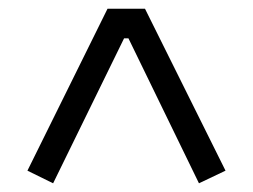

<svg xmlns="http://www.w3.org/2000/svg" viewBox="-20 -718 580 441"><path d="M437 -297 275 -630H265L102 -297L43 -326L227 -698H313L498 -326Z"/></svg>

Font: IBM Plex Sans Condensed
Style: Regular
Weight: 400
Width: 3
Designer: Mike Abbink, Paul van der Laan, Pieter van Rosmalen
Foundry: Bold Monday
Version: Version 1.1